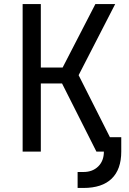

<svg xmlns="http://www.w3.org/2000/svg" viewBox="-20 -750 640 950"><path d="M92 0V-730H182V-416H290L452 -730H550L369 -378L524 -71H580V0Q580 88 532.5 134Q485 180 393 180H364V101H393Q438 101 466 73.5Q494 46 494 0H457L287 -337H182V0Z"/></svg>

Font: JetBrainsMono NFM
Style: Regular
Weight: 400
Monospace: yes
Designer: Philipp Nurullin, Konstantin Bulenkov
Foundry: JetBrains
Version: Version 2.304; ttfautohint (v1.8.4.7-5d5b);Nerd Fonts 3.3.0